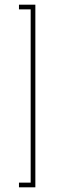

<svg xmlns="http://www.w3.org/2000/svg" viewBox="-20 -760 268 820"><path d="M131 40H61V20H111V-720H61V-740H131Z"/></svg>

Font: Raleway
Style: Thin
Weight: 100
Designer: Matt McInerney, Pablo Impallari, Rodrigo Fuenzalida
Foundry: Matt McInerney, Pablo Impallari, Rodrigo Fuenzalida
Version: Version 3.000